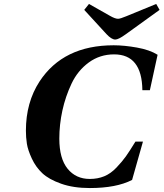

<svg xmlns="http://www.w3.org/2000/svg" viewBox="-20 -936 827 971"><path d="M406 -886 430 -916 536 -856Q562 -841 577 -841Q588 -841 619 -854L770 -916L787 -886L615 -762Q579 -736 563 -736Q544 -736 518 -764ZM111 -275Q111 -418 180 -524Q300 -707 555 -707Q608 -707 672.5 -695.5Q737 -684 777 -659L738 -480H700Q698 -661 557 -661Q485 -661 429 -620Q373 -579 342 -513.5Q311 -448 295.5 -377Q280 -306 280 -235Q280 -134 322 -82.5Q364 -31 434 -31Q474 -31 507 -44.5Q540 -58 569 -88.5Q598 -119 616.5 -145Q635 -171 665 -220H703L648 -26Q568 15 434 15Q351 15 289 -7Q227 -29 194 -60Q161 -91 141 -134Q121 -177 116 -209Q111 -241 111 -275Z"/></svg>

Font: Heuristica
Style: Bold Italic
Weight: 700
Italic angle: -13°
Version: Version 1.0.2